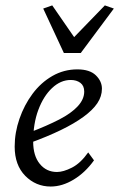

<svg xmlns="http://www.w3.org/2000/svg" viewBox="-20 -681 440 709"><path d="M167 7.8Q112.3 7.8 73.2 -31.7Q34.2 -71.3 34.2 -139.6Q34.2 -191.4 51.8 -242.2Q69.3 -293 100.1 -334.5Q130.9 -376 173.3 -400.4Q215.8 -424.8 265.6 -424.8Q311.5 -424.8 334 -402.8Q356.4 -380.9 356.4 -353.5Q356.4 -325.2 339.4 -299.8Q322.3 -274.4 288.1 -249.5Q253.9 -224.6 204.6 -200.7Q155.3 -176.8 90.8 -153.3V-192.4Q154.3 -216.8 198.7 -239.7Q243.2 -262.7 267.1 -288.6Q291 -314.5 291 -342.8Q291 -364.3 276.9 -375Q262.7 -385.7 241.2 -385.7Q204.1 -385.7 172.4 -356Q140.6 -326.2 121.6 -275.4Q102.5 -224.6 102.5 -158.2Q102.5 -105.5 127 -75.7Q151.4 -45.9 190.4 -45.9Q213.9 -45.9 245.6 -62Q277.3 -78.1 305.7 -118.2L327.1 -88.9Q294.9 -43.9 252.4 -18.1Q210 7.8 167 7.8ZM139.6 -649.4 172.9 -661.1 277.3 -509.8H220.7L367.2 -661.1L400.4 -649.4L278.3 -485.4H215.8Z"/></svg>

Font: Crimson Pro Light
Style: Italic
Weight: 300
Italic angle: -12°
Designer: Jacques Le Bailly
Foundry: Baron von Fonthausen
Version: Version 1.003